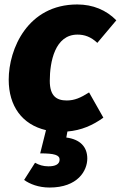

<svg xmlns="http://www.w3.org/2000/svg" viewBox="-20 -571 541 860"><path d="M443 -44 379 -157C341 -133 314 -121 279 -121C234 -121 203 -140 203 -209C203 -294 226 -416 327 -416C359 -416 387 -406 416 -379L501 -480C456 -526 396 -551 326 -551C104 -551 19 -352 19 -214C19 -96 79 -13 186 12L160 116C223 116 248 123 247 145C246 166 226 174 197 174C173 174 155 168 137 158L88 235C113 253 152 269 202 269C329 269 371 193 371 139C371 87 339 53 277 45L282 18C344 13 396 -10 443 -44Z"/></svg>

Font: Fira Sans ExtraBold
Style: Italic
Weight: 800
Italic angle: -8°
Designer: bBox Type GmbH & Carrois Corporate GbR & Edenspiekermann AG
Foundry: bBox Type GmbH & Carrois Corporate GbR & Edenspiekermann AG
Version: Version 4.301;PS 004.301;hotconv 1.0.88;makeotf.lib2.5.64775